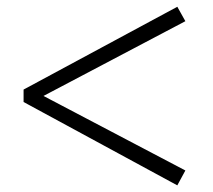

<svg xmlns="http://www.w3.org/2000/svg" viewBox="-20 -655 643 579"><path d="M51.1 -347.4V-384.9L514.7 -634.6L539 -591.1L93.4 -356.3V-375L539 -140.9L514.7 -96Z"/></svg>

Font: Noto Serif SC ExtraLight
Style: Regular
Weight: 200
Designer: Ryoko NISHIZUKA 西塚涼子 (kana & ideographs); Frank Grießhammer (Latin, Greek & Cyrillic); Wenlong ZHANG 张文龙 (bopomofo); San
Foundry: Adobe
Version: Version 2.002-H1;hotconv 1.1.0;makeotfexe 2.6.0